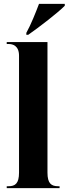

<svg xmlns="http://www.w3.org/2000/svg" viewBox="-20 -979 357 999"><path d="M117 -798H127C183 -837 283 -914 317 -949V-959H183C166 -914 141 -851 117 -808ZM15 0H290V-10H283C247 -10 227 -24 227 -81V-760H15V-750H26C44 -750 79 -743 79 -689V-81C79 -24 59 -10 24 -10H15Z"/></svg>

Font: Noto Serif Display Condensed Extra
Style: Regular
Weight: 800
Width: 3
Designer: Monotype Design Team
Foundry: Monotype Imaging Inc.
Version: Version 1.900